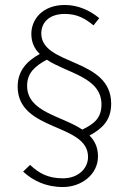

<svg xmlns="http://www.w3.org/2000/svg" viewBox="-20 -701 517 772"><path d="M233 51C308 51 374 0 374 -72C374 -108 361 -135 340 -156C391 -184 427 -217 427 -284C427 -470 146 -435 146 -567C146 -606 173 -645 241 -645C292 -645 324 -625 356 -599L379 -628C343 -658 295 -681 241 -681C149 -681 106 -621 106 -565C106 -530 119 -504 140 -484C89 -456 51 -417 51 -353C51 -171 334 -207 334 -70C334 -24 295 16 233 16C171 16 135 -6 101 -38L73 -11C112 25 164 51 233 51ZM89 -356C89 -408 121 -435 168 -461C251 -406 388 -391 388 -281C388 -227 359 -203 311 -180C227 -236 89 -250 89 -356Z"/></svg>

Font: Source Sans Pro Light
Style: Regular
Weight: 300
Designer: Paul D. Hunt
Foundry: Adobe Systems Incorporated
Version: Version 3.006;hotconv 1.0.111;makeotfexe 2.5.65597